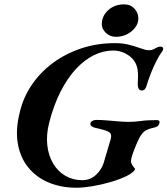

<svg xmlns="http://www.w3.org/2000/svg" viewBox="-20 -866 785 900"><path d="M339 14Q266 14 207.5 -10.7Q149 -35.4 111.5 -82.3Q73.9 -129.3 63.1 -195.4Q52.3 -261.4 73.6 -343.4Q89.2 -409.1 128.3 -467.2Q167.3 -525.3 225.9 -569.3Q284.5 -613.3 359 -638.6Q433.5 -663.8 518.9 -663.8Q553.4 -663.8 579.8 -657.4Q606.1 -651 625.8 -644Q644 -638 655.3 -634.3Q666.6 -630.6 678.6 -630.6Q685.2 -630.6 691.2 -632Q697.2 -633.4 704 -637.2Q711.5 -641.8 718.6 -644.6Q725.6 -647.5 732.2 -647.5Q742.9 -647.5 744.6 -640.2Q746.3 -633 740.1 -624.9Q727.4 -608.3 713 -580Q698.6 -551.7 686.7 -521Q674.8 -490.3 667.3 -464.9Q664.5 -454.9 659.4 -448.4Q654.3 -441.9 644.4 -441.9Q622.8 -441.9 626.1 -483.2Q628.5 -512.7 625.2 -537.9Q621.8 -563.2 607.5 -582.5Q593.7 -602 567.5 -615.5Q541.4 -629.1 510.6 -629.1Q464.5 -629.1 420.2 -607.3Q375.9 -585.5 336.3 -543.1Q296.7 -500.7 264.4 -437.6Q232.1 -374.5 210.8 -292Q196.1 -234.6 201.7 -185.2Q207.4 -135.9 229.2 -99.3Q251 -62.7 286.3 -42Q321.5 -21.4 365.2 -21.4Q403 -21.4 429.6 -46.1Q456.2 -70.7 466 -102.5L498.9 -213.9Q502.3 -226.4 499.8 -235.8Q497.4 -245.2 483.4 -250.8Q470.4 -256.5 453.1 -260.6Q435.7 -264.7 424.5 -267.4Q416.1 -269.4 408.9 -274.8Q401.7 -280.3 404.1 -288.9Q405.8 -295.9 414 -299.9Q422.3 -303.9 431.2 -303.9Q453.4 -303.9 481.2 -301.6Q509.1 -299.3 536 -297Q562.9 -294.7 583.5 -294.7Q611.7 -294.7 641.1 -298.9Q670.5 -303.1 714.4 -303.1Q731.3 -303.1 727.2 -288.3Q724.7 -279.2 718.4 -274.4Q712 -269.7 700.9 -267.5Q670.7 -261 657.3 -250.3Q643.9 -239.6 633.3 -219.6Q625.1 -203.8 615.8 -181.2Q606.4 -158.6 600.2 -139.1Q594 -119.7 594 -112.5Q594 -101.9 599.4 -93.2Q604.7 -84.6 614 -73.9Q605.5 -56.7 574 -41.1Q542.4 -25.6 499.6 -13Q456.7 -0.5 413.3 6.8Q370 14 339 14ZM524.1 -693.4Q495.8 -693.4 476.5 -711.8Q457.2 -730.1 457.2 -752.7Q457.2 -791 487.1 -818.3Q517 -845.5 562.3 -845.5Q591.9 -845.5 610.2 -825.6Q628.5 -805.6 628.5 -779.9Q628.5 -757.2 614 -737.4Q599.4 -717.5 575.5 -705.5Q551.5 -693.4 524.1 -693.4Z"/></svg>

Font: EB Garamond
Style: Italic
Weight: 400
Italic angle: -17.2°
Designer: Georg Duffner and Octavio Pardo
Foundry: Georg Duffner
Version: Version 1.001